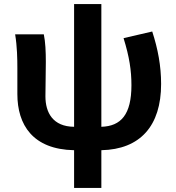

<svg xmlns="http://www.w3.org/2000/svg" viewBox="-20 -730 873 951"><path d="M66 -393V-264C66 -112 142 10 347 14V201H482V14C674 10 778 -106 778 -314C778 -404 762 -488 734 -574L592 -541C621 -448 631 -380 631 -308C631 -162 579 -105 482 -102V-710H347V-102C242 -103 205 -172 205 -253C205 -294 207 -374 207 -423C207 -475 205 -521 197 -560H55C65 -499 66 -437 66 -393Z"/></svg>

Font: Noto Sans KR Bold
Style: Regular
Weight: 700
Designer: Ryoko NISHIZUKA  (kana & ideographs); Paul D. Hunt (Latin, Greek & Cyrillic); Wenlong ZHANG  (bopomofo); Sandoll Communi
Foundry: Adobe Systems Incorporated
Version: Version 1.004;PS 1.004;hotconv 1.0.82;makeotf.lib2.5.63406